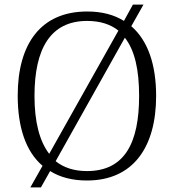

<svg xmlns="http://www.w3.org/2000/svg" viewBox="-20 -775 757 835"><path d="M165 -54 112 40H158L198 -31C241 -4 295 10 358 10C560 10 659 -136 659 -358C659 -494 623 -599 551 -661L604 -755H558L519 -684C476 -711 423 -725 359 -725C158 -725 57 -585 57 -359C57 -222 92 -116 165 -54ZM495 -642 194 -106C151 -162 130 -247 130 -358C130 -564 200 -684 359 -684C416 -684 461 -669 495 -642ZM358 -31C302 -31 257 -46 222 -74L523 -611C567 -555 585 -469 585 -358C585 -153 522 -31 358 -31Z"/></svg>

Font: Noto Serif Ethiopic Light
Style: Regular
Weight: 300
Designer: Monotype Design Team
Foundry: Monotype Imaging Inc.
Version: Version 2.102